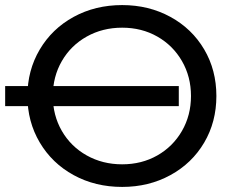

<svg xmlns="http://www.w3.org/2000/svg" viewBox="-57 -728 925 756"><path d="M51 -350Q51 -451 99.5 -533Q148 -615 233 -661.5Q318 -708 424 -708Q529 -708 614 -661.5Q699 -615 747 -533.5Q795 -452 795 -350Q795 -248 747 -166.5Q699 -85 614 -38.5Q529 8 424 8Q318 8 233 -38.5Q148 -85 99.5 -167Q51 -249 51 -350ZM695 -350Q695 -426 659.5 -487.5Q624 -549 562.5 -584Q501 -619 424 -619Q347 -619 284.5 -584Q222 -549 186.5 -487.5Q151 -426 151 -350Q151 -274 186.5 -212.5Q222 -151 284.5 -116Q347 -81 424 -81Q501 -81 562.5 -116Q624 -151 659.5 -212.5Q695 -274 695 -350ZM-36.7 -389H647V-310H-36.7Z"/></svg>

Font: APTA Sans Medium
Style: Bold
Weight: 500
Version: Version 7.200